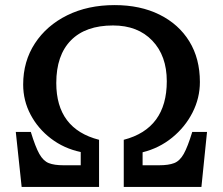

<svg xmlns="http://www.w3.org/2000/svg" viewBox="-20 -734 876 754"><path d="M65 0 42 -216H101Q119 -157 134.5 -129.5Q150 -102 171.5 -93.5Q193 -85 229 -85H297V-137Q231 -151 180 -190Q129 -229 100 -284Q71 -339 71 -402Q71 -493 117 -563.5Q163 -634 244 -674Q325 -714 430 -714Q531 -714 606.5 -676.5Q682 -639 723.5 -571.5Q765 -504 765 -412Q765 -349 736 -292Q707 -235 656 -193.5Q605 -152 540 -136V-85H605Q642 -85 664 -93.5Q686 -102 701.5 -129.5Q717 -157 735 -216H793L771 0H466V-185Q635 -229 635 -415Q635 -515 578 -574.5Q521 -634 424 -634Q316 -634 258.5 -575.5Q201 -517 201 -408Q201 -228 369 -185V0Z"/></svg>

Font: Literata 7pt Medium
Style: Regular
Weight: 500
Designer: Latin by Veronika Burian and Jose Scaglione. Greek by Irene Vlachou. Cyrillic by Vera Evstafieva.
Foundry: TypeTogether
Version: Version 3.002